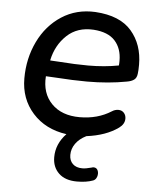

<svg xmlns="http://www.w3.org/2000/svg" viewBox="-51 -540 636 776"><g transform="rotate(5 267.5 -151.5)"><path d="M190 103Q190 49 231 6Q145 -6 93.5 -63.5Q42 -121 42 -204Q42 -285 75 -353.5Q108 -422 168 -461Q228 -500 305 -496Q405 -490 452 -435.5Q499 -381 499 -299Q499 -275 497 -262Q495 -245 484.5 -237.5Q474 -230 456 -227Q382 -213 295 -213Q240 -213 167 -218L128 -220Q123 -151 164 -109Q205 -67 278 -67Q351 -67 406 -102Q418 -110 432 -110Q446 -110 454.5 -100.5Q463 -91 463 -77Q463 -55 441 -39Q391 -3 312 7Q284 21 269 42Q254 63 254 88Q254 111 268 124.5Q282 138 307 138Q321 138 343 132Q349 130 352 130Q362 130 367 137Q372 144 372 155Q372 164 367.5 172Q363 180 355 183Q328 193 290 193Q242 193 216 168Q190 143 190 103ZM175 -283Q243 -278 294 -278Q360 -278 418 -289Q419 -296 419 -308Q419 -358 391 -389Q363 -420 304 -424Q238 -428 195.5 -388Q153 -348 140 -287V-285Z"/></g></svg>

Font: SN Pro
Style: Italic
Weight: 400
Italic angle: -9°
Designer: Tobias Whetton
Foundry: Supernotes
Version: Version 1.003